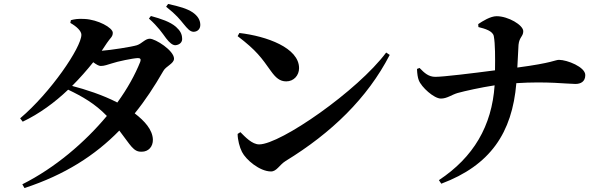

<svg xmlns="http://www.w3.org/2000/svg" viewBox="-20 -871 3050 972"><path d="M821 -677C838 -655 853 -642 868 -642C890 -644 904 -658 902 -677C901 -699 893 -715 871 -735C841 -761 795 -776 744 -790L734 -777C781 -735 801 -704 821 -677ZM910 -749C929 -726 942 -710 961 -710C981 -711 995 -725 994 -747C993 -771 981 -790 956 -808C926 -828 889 -838 831 -851L821 -837C874 -795 891 -772 910 -749ZM93 62 104 81C308 14 461 -84 584 -210C642 -135 655 -101 698 -103C731 -103 755 -128 754 -165C752 -214 713 -258 662 -297C715 -362 762 -434 807 -512C820 -536 861 -549 861 -574C861 -615 767 -675 738 -675C715 -675 698 -650 673 -642C648 -634 539 -617 495 -614L521 -653C538 -679 551 -684 551 -705C551 -731 475 -772 408 -775C376 -777 358 -774 339 -769L336 -755C368 -737 392 -714 392 -695C392 -631 236 -402 82 -272L95 -255C179 -295 257 -352 325 -417C398 -382 461 -346 521 -284C409 -150 260 -22 93 62ZM345 -436C384 -475 420 -516 452 -556C467 -545 480 -537 490 -537C509 -537 525 -544 546 -550C575 -560 652 -576 678 -577C690 -577 695 -572 690 -558C664 -493 625 -422 574 -352C501 -390 411 -419 345 -436Z M1192 -704 1183 -688C1279 -615 1304 -578 1351 -512C1376 -477 1397 -459 1429 -459C1468 -459 1494 -490 1494 -526C1494 -629 1330 -688 1192 -704ZM1935 -605C1791 -412 1400 -140 1292 -140C1256 -140 1221 -178 1197 -202L1183 -193C1183 -164 1193 -125 1205 -102C1225 -62 1295 -3 1352 -3C1381 -3 1394 -36 1426 -56C1658 -198 1840 -374 1953 -593Z M2091 -522C2092 -496 2095 -478 2100 -465C2113 -430 2177 -372 2212 -372C2243 -372 2266 -391 2296 -400C2336 -411 2413 -428 2484 -439C2470 -233 2377 -75 2202 41L2214 59C2462 -34 2573 -198 2594 -450C2750 -460 2852 -446 2893 -446C2919 -446 2943 -457 2943 -491C2943 -532 2851 -568 2810 -568C2790 -568 2780 -553 2599 -529L2605 -644C2609 -684 2629 -686 2629 -713C2629 -744 2553 -789 2494 -789C2463 -789 2423 -764 2401 -749L2402 -734C2435 -726 2476 -714 2480 -687C2487 -650 2487 -578 2486 -515C2372 -500 2224 -482 2184 -482C2150 -482 2129 -501 2104 -527Z"/></svg>

Font: Noto Serif CJK KR
Style: Bold
Weight: 700
Designer: Ryoko NISHIZUKA 西塚涼子 (kana & ideographs); Frank Grießhammer (Latin, Greek & Cyrillic); Wenlong ZHANG 张文龙 (bopomofo); San
Foundry: Adobe
Version: Version 2.001;hotconv 1.1.0;makeotfexe 2.6.0